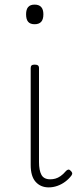

<svg xmlns="http://www.w3.org/2000/svg" viewBox="-20 -795 340 832"><path d="M191 17Q156 17 134.5 -7Q113 -31 113 -80V-500Q113 -508 117 -511.5Q121 -515 130 -515Q140 -515 144.5 -511.5Q149 -508 149 -500V-93Q149 -57 159.5 -37.5Q170 -18 198 -18Q209 -18 220 -21Q231 -24 242.5 -32Q254 -40 265 -53Q270 -59 275.5 -60Q281 -61 286 -55Q291 -51 292.5 -46Q294 -41 290 -35Q279 -20 263 -8Q247 4 228.5 10.5Q210 17 191 17ZM130 -690Q111 -690 102 -700.5Q93 -711 93 -733Q93 -754 102 -764.5Q111 -775 130 -775Q149 -775 158.5 -764.5Q168 -754 168 -733Q168 -711 158.5 -700.5Q149 -690 130 -690Z"/></svg>

Font: Playwrite BE WAL Thin
Style: Regular
Weight: 250
Version: Version 1.002